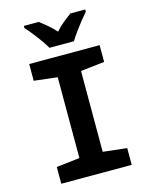

<svg xmlns="http://www.w3.org/2000/svg" viewBox="-135 -1020 870 1106"><g transform="rotate(-15 300.0 -467.0)"><path d="M90 0V-100L229 -116V-598L90 -614V-714H510V-614L368 -598V-116L510 -100V0ZM227 -774Q215 -795 195.5 -822.5Q176 -850 155 -876.5Q134 -903 117 -921V-934H206Q227 -918 251.5 -897.5Q276 -877 299 -851Q323 -878 347.5 -898Q372 -918 394 -934H483V-921Q467 -903 446 -876.5Q425 -850 405.5 -823Q386 -796 373 -774Z"/></g></svg>

Font: Noto Sans Mono
Style: Bold
Weight: 700
Designer: Monotype Design Team
Foundry: Monotype Imaging Inc.
Version: Version 2.014